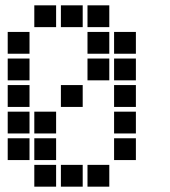

<svg xmlns="http://www.w3.org/2000/svg" viewBox="-20 -711 640 722"><path d="M110 -691Q109 -691 109 -691Q109 -691 109 -690V-610Q109 -609 109 -609Q109 -609 110 -609H190Q191 -609 191 -609Q191 -609 191 -610V-690Q191 -691 191 -691Q191 -691 190 -691ZM210 -691Q209 -691 209 -691Q209 -691 209 -690V-610Q209 -609 209 -609Q209 -609 210 -609H290Q291 -609 291 -609Q291 -609 291 -610V-690Q291 -691 291 -691Q291 -691 290 -691ZM310 -691Q309 -691 309 -691Q309 -691 309 -690V-610Q309 -609 309 -609Q309 -609 310 -609H390Q391 -609 391 -609Q391 -609 391 -610V-690Q391 -691 391 -691Q391 -691 390 -691ZM10 -591Q9 -591 9 -591Q9 -591 9 -590V-510Q9 -509 9 -509Q9 -509 10 -509H90Q91 -509 91 -509Q91 -509 91 -510V-590Q91 -591 91 -591Q91 -591 90 -591ZM310 -591Q309 -591 309 -591Q309 -591 309 -590V-510Q309 -509 309 -509Q309 -509 310 -509H390Q391 -509 391 -509Q391 -509 391 -510V-590Q391 -591 391 -591Q391 -591 390 -591ZM410 -591Q409 -591 409 -591Q409 -591 409 -590V-510Q409 -509 409 -509Q409 -509 410 -509H490Q491 -509 491 -509Q491 -509 491 -510V-590Q491 -591 491 -591Q491 -591 490 -591ZM10 -491Q9 -491 9 -491Q9 -491 9 -490V-410Q9 -409 9 -409Q9 -409 10 -409H90Q91 -409 91 -409Q91 -409 91 -410V-490Q91 -491 91 -491Q91 -491 90 -491ZM310 -491Q309 -491 309 -491Q309 -491 309 -490V-410Q309 -409 309 -409Q309 -409 310 -409H390Q391 -409 391 -409Q391 -409 391 -410V-490Q391 -491 391 -491Q391 -491 390 -491ZM410 -491Q409 -491 409 -491Q409 -491 409 -490V-410Q409 -409 409 -409Q409 -409 410 -409H490Q491 -409 491 -409Q491 -409 491 -410V-490Q491 -491 491 -491Q491 -491 490 -491ZM10 -391Q9 -391 9 -391Q9 -391 9 -390V-310Q9 -309 9 -309Q9 -309 10 -309H90Q91 -309 91 -309Q91 -309 91 -310V-390Q91 -391 91 -391Q91 -391 90 -391ZM210 -391Q209 -391 209 -391Q209 -391 209 -390V-310Q209 -309 209 -309Q209 -309 210 -309H290Q291 -309 291 -309Q291 -309 291 -310V-390Q291 -391 291 -391Q291 -391 290 -391ZM410 -391Q409 -391 409 -391Q409 -391 409 -390V-310Q409 -309 409 -309Q409 -309 410 -309H490Q491 -309 491 -309Q491 -309 491 -310V-390Q491 -391 491 -391Q491 -391 490 -391ZM10 -291Q9 -291 9 -291Q9 -291 9 -290V-210Q9 -209 9 -209Q9 -209 10 -209H90Q91 -209 91 -209Q91 -209 91 -210V-290Q91 -291 91 -291Q91 -291 90 -291ZM110 -291Q109 -291 109 -291Q109 -291 109 -290V-210Q109 -209 109 -209Q109 -209 110 -209H190Q191 -209 191 -209Q191 -209 191 -210V-290Q191 -291 191 -291Q191 -291 190 -291ZM410 -291Q409 -291 409 -291Q409 -291 409 -290V-210Q409 -209 409 -209Q409 -209 410 -209H490Q491 -209 491 -209Q491 -209 491 -210V-290Q491 -291 491 -291Q491 -291 490 -291ZM10 -191Q9 -191 9 -191Q9 -191 9 -190V-110Q9 -109 9 -109Q9 -109 10 -109H90Q91 -109 91 -109Q91 -109 91 -110V-190Q91 -191 91 -191Q91 -191 90 -191ZM110 -191Q109 -191 109 -191Q109 -191 109 -190V-110Q109 -109 109 -109Q109 -109 110 -109H190Q191 -109 191 -109Q191 -109 191 -110V-190Q191 -191 191 -191Q191 -191 190 -191ZM410 -191Q409 -191 409 -191Q409 -191 409 -190V-110Q409 -109 409 -109Q409 -109 410 -109H490Q491 -109 491 -109Q491 -109 491 -110V-190Q491 -191 491 -191Q491 -191 490 -191ZM110 -91Q109 -91 109 -91Q109 -91 109 -90V-10Q109 -9 109 -9Q109 -9 110 -9H190Q191 -9 191 -9Q191 -9 191 -10V-90Q191 -91 191 -91Q191 -91 190 -91ZM210 -91Q209 -91 209 -91Q209 -91 209 -90V-10Q209 -9 209 -9Q209 -9 210 -9H290Q291 -9 291 -9Q291 -9 291 -10V-90Q291 -91 291 -91Q291 -91 290 -91ZM310 -91Q309 -91 309 -91Q309 -91 309 -90V-10Q309 -9 309 -9Q309 -9 310 -9H390Q391 -9 391 -9Q391 -9 391 -10V-90Q391 -91 391 -91Q391 -91 390 -91Z"/></svg>

Font: Doto Black ExtraBold
Style: Regular
Weight: 800
Monospace: yes
Version: Version 1.000